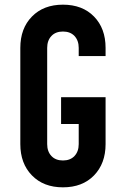

<svg xmlns="http://www.w3.org/2000/svg" viewBox="-20 -786 528 822"><path d="M249.5 16Q166.5 16 116.8 -35Q67 -86 67 -169V-581Q67 -664.5 116.8 -715.2Q166.5 -766 249.5 -766Q333 -766 382.5 -715.2Q432 -664.5 432 -581V-546H317V-581Q317 -612.5 299 -631.8Q281 -651 249.5 -651Q218 -651 200 -631.8Q182 -612.5 182 -581V-169Q182 -137.5 200 -118.2Q218 -99 249.5 -99Q281 -99 299 -118.2Q317 -137.5 317 -169V-255H241.5V-370H432V-169Q432 -86 382.5 -35Q333 16 249.5 16Z"/></svg>

Font: Mohave SemiBold
Style: Regular
Weight: 600
Designer: Gumpita Rahayu
Foundry: Tokotype
Version: Version 2.003